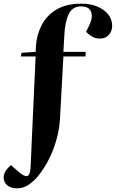

<svg xmlns="http://www.w3.org/2000/svg" viewBox="-87 -802 634 1051"><path d="M357 -767Q308 -767 288 -722.5Q268 -678 265 -606L260 -518H382L381 -493H260L241 -146Q237 -73 206.5 10.5Q176 94 119 165Q103 185 73 207Q43 229 6 229Q-27 229 -47 212.5Q-67 196 -67 169Q-67 136 -27 102L13 137Q45 165 61 162Q77 159 80 119Q81 104 82 77.5Q83 51 84.5 25.5Q86 0 86 -13L108 -493H27L31 -513L108 -518L110 -553Q114 -610 140 -662.5Q166 -715 220 -748.5Q274 -782 360 -782Q407 -782 445 -766.5Q483 -751 505 -723.5Q527 -696 527 -660Q527 -633 509.5 -612Q492 -591 459 -591Q435 -591 416 -602.5Q397 -614 384 -628L402 -664Q423 -708 411.5 -737.5Q400 -767 357 -767Z"/></svg>

Font: Literata 72pt
Style: Bold Italic
Weight: 700
Italic angle: -2°
Designer: Latin by Veronika Burian and Jose Scaglione. Greek by Irene Vlachou. Cyrillic by Vera Evstafieva
Foundry: TypeTogether
Version: Version 3.002